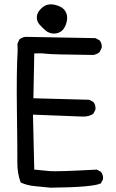

<svg xmlns="http://www.w3.org/2000/svg" viewBox="-20 -859 540 891"><path d="M215 12Q180 8 143.5 5Q107 2 76 -12Q60 -55 60.5 -106Q61 -157 58.5 -344Q56 -531 62 -625L61 -656L70 -676Q82 -686 98 -688L423 -682L442 -672Q454 -658 452 -637L442 -617Q428 -606 413 -604Q222 -606 195 -609.5Q168 -613 139 -611L135 -403L394 -396L413 -386Q425 -372 423 -351L413 -331Q392 -317 363.5 -318Q335 -319 133 -327L139 -72Q174 -68 210.5 -65Q247 -62 429 -72L448 -62Q460 -48 458 -27L448 -8Q411 10 215 12ZM228 -703Q206 -705 191.5 -717.5Q177 -730 163.5 -745Q150 -760 151 -781.5Q152 -803 175.5 -823.5Q199 -844 233 -837Q267 -830 281.5 -809.5Q296 -789 290 -760.5Q284 -732 268.5 -717.5Q253 -703 228 -703Z"/></svg>

Font: NaniFont Regular
Style: Regular
Weight: 400
Designer: Nanigashitei
Version: Version 1.036